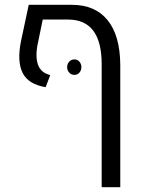

<svg xmlns="http://www.w3.org/2000/svg" viewBox="-20 -575 587 795"><path d="M278 -555Q374 -555 425.5 -491.5Q477 -428 478 -307V200H401V-309Q401 -494 262 -494H157L138 -402Q125 -345 136.5 -309.5Q148 -274 188 -264L169 -214Q97 -226 73.5 -273.5Q50 -321 67 -405L99 -555ZM266.5 -319.5Q275 -329 288 -329Q301 -329 309 -319.5Q317 -310 317 -297Q317 -284 309 -274.5Q301 -265 288 -265Q275 -265 266.5 -274.5Q258 -284 258 -297Q258 -310 266.5 -319.5Z"/></svg>

Font: Assistant
Style: Regular
Weight: 400
Designer: Hebrew By Ben Nathan, Latin by Paul Hunt
Version: Version 2.001;PS 002.001;hotconv 1.0.88;makeotf.lib2.5.64775